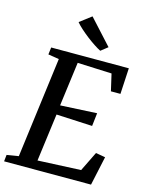

<svg xmlns="http://www.w3.org/2000/svg" viewBox="-144 -1079 909 1168"><g transform="rotate(15 310.5 -495.5)"><path d="M-1.5 0 3 -41.5 77 -53.5 159 -687 90.5 -698 96 -743H585L576 -579.5H516L491.5 -685.5L276 -694.5L239.5 -417L469.5 -429L460 -346.5L233 -357.5L193.5 -57.5L465 -70L525.5 -193.5L585.5 -183L546 0ZM389.5 -801Q372 -809.5 347.8 -825.5Q323.5 -841.5 298 -861.2Q272.5 -881 251 -900.5Q229.5 -920 217 -935.5L290 -991L432.5 -835Z"/></g></svg>

Font: Merriweather 20pt Medium
Style: Italic
Weight: 500
Italic angle: -7.8°
Version: Version 2.101